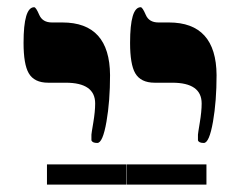

<svg xmlns="http://www.w3.org/2000/svg" viewBox="-20 -725 654 529"><path d="M576.7 -518.1Q576.7 -446.3 566.9 -390.1Q556.6 -331.1 541.5 -331.1Q527.8 -331.1 525.4 -338.4Q525.4 -338.9 525.4 -354Q525.4 -356.9 530.5 -387.5Q535.6 -418 535.6 -439.9Q535.6 -497.1 454.6 -497.1H406.2Q367.7 -497.1 352.5 -523.4Q338.4 -547.9 338.4 -606.9Q338.4 -705.1 367.7 -705.1Q372.6 -705.1 381.6 -684.1Q390.6 -663.1 416.5 -663.1H445.3Q575.7 -663.1 576.7 -518.1ZM283.2 -518.1Q283.2 -446.3 273.4 -390.1Q263.2 -331.1 248 -331.1Q234.4 -331.1 231.9 -338.4Q231.9 -338.9 231.9 -354Q231.9 -356.9 237.1 -387.5Q242.2 -418 242.2 -439.9Q242.2 -497.1 161.1 -497.1H112.8Q74.2 -497.1 59.1 -523.4Q44.9 -547.9 44.9 -606.9Q44.9 -705.1 74.2 -705.1Q79.1 -705.1 88.1 -684.1Q97.2 -663.1 123 -663.1H151.9Q282.2 -663.1 283.2 -518.1ZM548.8 -216.3H329.6V-272H548.8ZM328.6 -216.3H109.4V-272H328.6Z"/></svg>

Font: Ezra SIL
Style: Regular
Weight: 400
Designer: Development by SIL's NRSI team. OpenType tables by Ralph Hancock ( hancock@dircon.co.uk )
Foundry: SIL International, Version 2.51: 2007
Version: Version 2.51, 2007